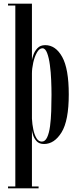

<svg xmlns="http://www.w3.org/2000/svg" viewBox="-20 -770 432 1040"><path d="M23.5 250V240H63V-740H23.5V-750H153V-444Q154 -453 160.8 -472.8Q167.5 -492.5 182.8 -509Q198 -525.5 225 -525.5Q281.5 -525.5 317 -461.5Q352.5 -397.5 352.5 -258.5Q352.5 -116.5 313.5 -53.2Q274.5 10 218.5 10Q191.5 10 177.8 -5.8Q164 -21.5 158.8 -39.5Q153.5 -57.5 153 -64V240H189V250ZM206.5 -3Q224.5 -3 235.2 -25.8Q246 -48.5 251 -86Q256 -123.5 257.5 -168.2Q259 -213 259 -256.5Q259 -292.5 257.2 -335.8Q255.5 -379 250.2 -418.2Q245 -457.5 235.2 -483Q225.5 -508.5 210 -508.5Q193 -508.5 180 -485.5Q167 -462.5 160 -430.5Q153 -398.5 153 -371.5V-127.5Q154.5 -97 160.5 -68.2Q166.5 -39.5 177.8 -21.2Q189 -3 206.5 -3Z"/></svg>

Font: Imbue 100pt Medium
Style: Regular
Weight: 500
Designer: Tyler Finck
Foundry: Etcetera Type Company
Version: Version 1.102; ttfautohint (v1.8.3)